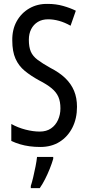

<svg xmlns="http://www.w3.org/2000/svg" viewBox="-20 -744 453 985"><path d="M375 -196Q375 -136 351.5 -89.5Q328 -43 286 -16.5Q244 10 187 10Q158 10 132 6.5Q106 3 82.5 -4Q59 -11 38 -21V-108Q72 -89 111 -79Q150 -69 184 -69Q218 -69 241.5 -85Q265 -101 277.5 -128.5Q290 -156 290 -188Q290 -223 279.5 -247Q269 -271 245 -291Q221 -311 180 -332Q138 -355 107 -380.5Q76 -406 59.5 -443Q43 -480 43 -536Q42 -592 65.5 -634.5Q89 -677 130.5 -701Q172 -725 225 -724Q267 -724 304 -713.5Q341 -703 369 -689L342 -612Q312 -629 283 -637Q254 -645 227 -645Q196 -645 174 -631.5Q152 -618 140 -594.5Q128 -571 128 -540Q128 -503 138 -479.5Q148 -456 172.5 -437.5Q197 -419 238 -396Q285 -372 315 -343Q345 -314 360 -278Q375 -242 375 -196ZM253 71Q246 95 235 122.5Q224 150 211 175.5Q198 201 184 221H138V210Q144 192 150.5 164.5Q157 137 162.5 109Q168 81 170 61H253Z"/></svg>

Font: Noto Sans Devanagari ExtraCondensed
Style: Regular
Weight: 400
Width: 2
Designer: Jelle Bosma - Monotype Design Team
Foundry: Monotype Imaging Inc.
Version: Version 2.006